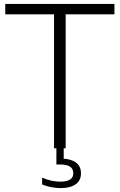

<svg xmlns="http://www.w3.org/2000/svg" viewBox="-20 -760 614 984"><path d="M257 0V-686.5H7V-740H566.5V-686.5H316.5V0ZM291.5 204Q267.5 204 242.5 199.2Q217.5 194.5 196 185.5V150.5Q223.5 162 245.8 166.5Q268 171 289.5 171Q321 171 338.2 160.8Q355.5 150.5 355.5 127.5Q355.5 104 338 93.5Q320.5 83 289 83H269V-10H306.5V69.5L294.5 53Q340.5 53 367.8 72Q395 91 395 128.5Q395 165.5 367.2 184.8Q339.5 204 291.5 204Z"/></svg>

Font: Encode Sans SC Condensed Thin Light
Style: Regular
Weight: 300
Version: Version 3.002